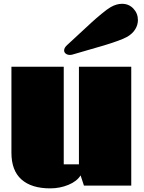

<svg xmlns="http://www.w3.org/2000/svg" viewBox="-20 -991 768 1025"><path d="M41 0ZM338.9 -751Q356 -766.6 399.9 -807.4Q443.8 -848.1 468 -870.4Q492.2 -892.6 522.7 -917.7Q553.2 -942.9 570.3 -952.6Q601.6 -970.7 631.3 -970.7Q668 -970.7 692.1 -945.1Q716.3 -919.4 716.3 -883.8Q716.3 -858.4 702.1 -835Q688 -811.5 659.7 -794.9Q642.1 -784.7 605 -771.5Q567.9 -758.3 534.4 -748.3Q501 -738.3 447.3 -723.1Q393.6 -708 368.7 -700.2Q361.8 -697.8 353 -697.8Q339.8 -697.8 331.1 -704.6Q322.3 -711.4 322.3 -721.7Q322.3 -736.3 338.9 -751ZM248 14.6Q147.9 14.6 94.5 -33Q41 -80.6 41 -175.8V-634.8H320.3V-113.8H401.4V-634.8H680.7V0H428.2L410.2 -54.7Q390.6 -22.9 345.2 -4.2Q299.8 14.6 248 14.6Z"/></svg>

Font: Coda
Style: Heavy
Weight: 800
Version: Version 2.000; ttfautohint (v0.8) -r 50 -G 200 -x